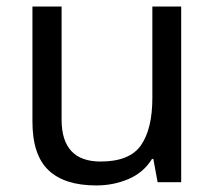

<svg xmlns="http://www.w3.org/2000/svg" viewBox="-20 -556 658 586"><path d="M533 -536V0H461L448 -71H444Q418 -29 372 -9.5Q326 10 274 10Q177 10 128 -36.5Q79 -83 79 -185V-536H168V-191Q168 -63 287 -63Q376 -63 410.5 -113Q445 -163 445 -257V-536Z"/></svg>

Font: Noto Sans Tifinagh Tawellemmet
Style: Regular
Weight: 400
Designer: JamraPatel
Foundry: JamraPatel LLC
Version: Version 2.006; ttfautohint (v1.8.4.7-5d5b)